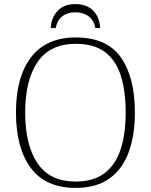

<svg xmlns="http://www.w3.org/2000/svg" viewBox="-20 -908 738 938"><path d="M349 10Q203 10 130.5 -87.5Q58 -185 58 -359Q58 -532 132 -628.5Q206 -725 350 -725Q502 -725 570.5 -627.5Q639 -530 639 -358Q639 -247 608.5 -164Q578 -81 514 -35.5Q450 10 349 10ZM349 -21Q436 -21 490 -61.5Q544 -102 569 -177.5Q594 -253 594 -358Q594 -464 570 -539Q546 -614 492.5 -654Q439 -694 350 -694Q225 -694 164 -605.5Q103 -517 103 -358Q103 -199 163.5 -110Q224 -21 349 -21ZM228 -771Q230 -821 261 -854.5Q292 -888 348 -888Q405 -888 436.5 -854.5Q468 -821 469 -771H446Q438 -811 411.5 -829.5Q385 -848 348 -848Q311 -848 285.5 -829.5Q260 -811 252 -771Z"/></svg>

Font: Noto Serif ExtraLight
Style: Regular
Weight: 200
Designer: Monotype Design Team
Foundry: Monotype Imaging Inc.
Version: Version 2.015; ttfautohint (v1.8.4.7-5d5b)